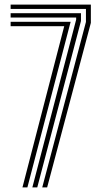

<svg xmlns="http://www.w3.org/2000/svg" viewBox="-20 -820 448 840"><path d="M164.8 0 356 -724V-781H26.5V-800H377.5V-720L186.2 0ZM78.2 0 261 -705.5H26.5V-724.5H289L99.8 0ZM121.5 0 313.2 -734.2V-743.2H26.5V-762.2H334.2V-728L143 0Z"/></svg>

Font: Big Shoulders Inline Display Thin
Style: Bold
Weight: 700
Version: Version 2.002